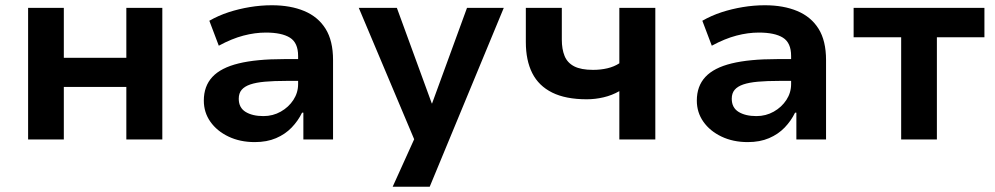

<svg xmlns="http://www.w3.org/2000/svg" viewBox="-20 -531 3787 731"><path d="M87 0V-501H223V-311H461V-501H598V0H461V-200H223V0Z M950 10Q894 10 850 -11Q806 -32 781 -67.5Q756 -103 756 -148Q756 -203 788.5 -238Q821 -273 888.5 -289.5Q956 -306 1061 -306H1134V-223H1069Q1023 -223 989 -220Q955 -217 933 -209.5Q911 -202 900 -189Q889 -176 889 -155Q889 -121 915 -105Q941 -89 983 -89Q1019 -89 1049 -106Q1079 -123 1097 -150.5Q1115 -178 1115 -211V-318Q1115 -368 1084 -387.5Q1053 -407 992 -407Q951 -407 907 -395.5Q863 -384 813 -357L777 -452Q812 -472 850.5 -484.5Q889 -497 931 -504Q973 -511 1015 -511Q1086 -511 1138.5 -489Q1191 -467 1219.5 -421.5Q1248 -376 1248 -302V0H1135V-102H1130Q1115 -71 1090.5 -45.5Q1066 -20 1031 -5Q996 10 950 10Z M1475 180 1580 -52V54L1346 -501H1491L1624 -137H1625L1758 -501H1898L1616 180Z M2338 0V-184Q2310 -168 2278 -160.5Q2246 -153 2214 -153Q2134 -153 2082.5 -178.5Q2031 -204 2006.5 -252.5Q1982 -301 1982 -371V-501H2119V-380Q2119 -344 2129.5 -318Q2140 -292 2166 -278.5Q2192 -265 2238 -265Q2267 -265 2292.5 -271Q2318 -277 2338 -290V-501H2475V0Z M2827 10Q2771 10 2727 -11Q2683 -32 2658 -67.5Q2633 -103 2633 -148Q2633 -203 2665.5 -238Q2698 -273 2765.5 -289.5Q2833 -306 2938 -306H3011V-223H2946Q2900 -223 2866 -220Q2832 -217 2810 -209.5Q2788 -202 2777 -189Q2766 -176 2766 -155Q2766 -121 2792 -105Q2818 -89 2860 -89Q2896 -89 2926 -106Q2956 -123 2974 -150.5Q2992 -178 2992 -211V-318Q2992 -368 2961 -387.5Q2930 -407 2869 -407Q2828 -407 2784 -395.5Q2740 -384 2690 -357L2654 -452Q2689 -472 2727.5 -484.5Q2766 -497 2808 -504Q2850 -511 2892 -511Q2963 -511 3015.5 -489Q3068 -467 3096.5 -421.5Q3125 -376 3125 -302V0H3012V-102H3007Q2992 -71 2967.5 -45.5Q2943 -20 2908 -5Q2873 10 2827 10Z M3411 0V-389H3230V-501H3728V-389H3547V0Z"/></svg>

Font: Nunito Sans 7pt
Style: Bold
Weight: 700
Designer: Vernon Adams
Foundry: Vernon Adams
Version: Version 3.101;gftools[0.9.27]